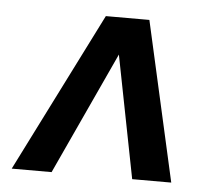

<svg xmlns="http://www.w3.org/2000/svg" viewBox="-38 -725 491 470"><g transform="rotate(5 207.5 -490.0)"><path d="M204 -686H311L399 -294H303L244 -595L105 -294H7Z"/></g></svg>

Font: Archivo Narrow Medium
Style: Italic
Weight: 500
Italic angle: -8°
Designer: Hector Gatti
Foundry: Omnibus-Type
Version: Version 2.001